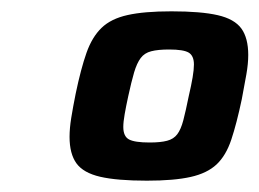

<svg xmlns="http://www.w3.org/2000/svg" viewBox="-20 -716 458 339"><path d="M239.3 -397Q186.7 -397 156.9 -403.9Q127.1 -410.8 114.9 -427.7Q102.8 -444.6 102.8 -474.4Q102.8 -489.3 105.8 -508Q108.8 -526.7 113.7 -551Q122.8 -594.6 132.7 -622.7Q142.6 -650.7 159.3 -666.8Q175.9 -682.9 205.1 -689.4Q234.3 -696 282.8 -696Q335 -696 364.5 -689.2Q394 -682.4 406.2 -665.6Q418.3 -648.8 418.3 -619Q418.3 -603.6 415 -584.7Q411.7 -565.8 406.9 -540.8Q397.8 -497.7 388.4 -469.5Q379 -441.3 362.4 -425.7Q345.7 -410.1 316.7 -403.6Q287.6 -397 239.3 -397ZM244.2 -464.4Q263.7 -464.4 275.1 -467.5Q286.6 -470.5 293 -479Q299.4 -487.4 303.7 -503.8Q308 -520.2 313.2 -546Q317.8 -565.7 320.1 -579.4Q322.4 -593.1 322.4 -602.1Q322.4 -617.5 313.2 -623.1Q304 -628.6 278.6 -628.6Q258.9 -628.6 247 -625.5Q235.1 -622.5 228.4 -613.5Q221.7 -604.6 216.8 -588.2Q212 -571.8 206.4 -546Q202.4 -527.7 200.1 -514.3Q197.7 -500.8 197.7 -491.8Q197.7 -475.2 207.8 -469.8Q217.9 -464.4 244.2 -464.4Z"/></svg>

Font: Saira Thin
Style: Italic
Weight: 100
Italic angle: -12°
Designer: Hector Gatti with collaboration of the Omnibus-Type team
Foundry: Omnibus-Type
Version: Version 1.101